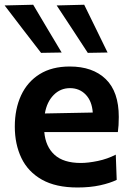

<svg xmlns="http://www.w3.org/2000/svg" viewBox="-24 -798 571 830"><path d="M311 12.5Q217 12.5 157 -21.5Q97 -55.5 68.5 -115Q40 -174.5 40 -251Q40 -327 67.2 -385.8Q94.5 -444.5 147.5 -477.5Q200.5 -510.5 277.5 -510.5Q377 -510.5 433.2 -456Q489.5 -401.5 489.5 -292.5Q489.5 -254.5 485.5 -227H167.5Q173 -164 211.8 -128.8Q250.5 -93.5 325.5 -93.5Q357 -93.5 399 -102.2Q441 -111 476.5 -129.5L480.5 -20.5Q452 -6.5 408.8 3Q365.5 12.5 311 12.5ZM278.5 -417Q237 -417 207.8 -387.2Q178.5 -357.5 170 -307.5L377 -311.5Q373.5 -361 346.5 -389Q319.5 -417 278.5 -417ZM153.5 -569.5Q115 -619 75.8 -670.2Q36.5 -721.5 -4 -774.5L119.5 -777.5Q150 -726 180.8 -674.2Q211.5 -622.5 242.5 -571ZM355.5 -569.5Q323 -619 289.5 -670.5Q255.5 -721.5 221 -774.5L340 -777.5Q365.5 -726 390.5 -674.5Q415.5 -623 441 -571Z"/></svg>

Font: Heraclito SemiBold
Style: Regular
Weight: 600
Designer: Kostas Bartsokas (font) & Cristiano Sobral (main changes)
Foundry: Kostas Bartsokas (font) & Cristiano Sobral (main changes)
Version: Version 1.00;July 8, 2020;FontCreator 13.0.0.2655 64-bit